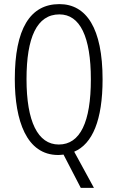

<svg xmlns="http://www.w3.org/2000/svg" viewBox="-20 -744 571 934"><path d="M479 -358C479 -607 400 -724 269 -724C126 -724 52 -603 52 -359C52 -157 109 10 263 10C271 10 280 9 289 8L373 170H437L341 -6C430 -44 479 -160 479 -358ZM109 -359C109 -561 159 -674 269 -674C369 -674 422 -566 422 -358C422 -150 370 -41 266 -41C164 -41 109 -153 109 -359Z"/></svg>

Font: Noto Sans Thai Looped ExtraCondensed Light
Style: Regular
Weight: 300
Width: 2
Designer: Sasikarn Vongin, Ben Mitchell
Foundry: The Fontpad Ltd
Version: Version 1.001